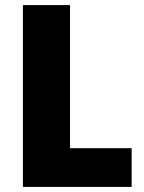

<svg xmlns="http://www.w3.org/2000/svg" viewBox="-20 -734 566 754"><path d="M70 0V-714H255V-152H497V0Z"/></svg>

Font: Noto Sans Tamil SemiCondensed Black
Style: Regular
Weight: 900
Width: 4
Designer: Jelle Bosma - Monotype Design Team
Foundry: Monotype Imaging Inc.
Version: Version 2.004; ttfautohint (v1.8.4.7-5d5b)